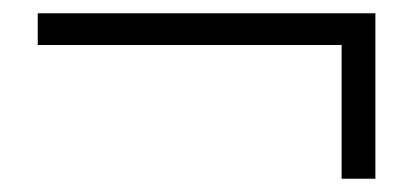

<svg xmlns="http://www.w3.org/2000/svg" viewBox="-20 -449 633 290"><path d="M37 -381V-429H547V-179H496V-398L512 -381Z"/></svg>

Font: Noto Serif TC ExtraLight SemiBold
Style: Regular
Weight: 600
Version: Version 2.003-H1;hotconv 1.1.1;makeotfexe 2.6.0